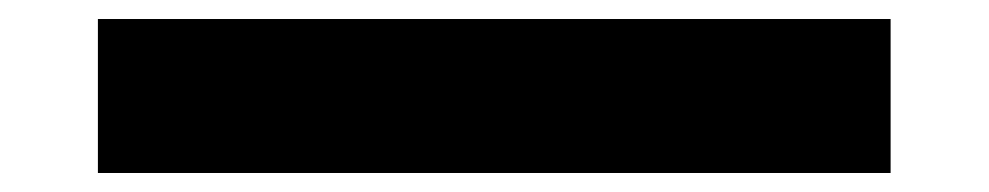

<svg xmlns="http://www.w3.org/2000/svg" viewBox="-20 -461 1040 202"><path d="M83 -279V-441H917V-279Z"/></svg>

Font: M PLUS 1 ExtraBold
Style: Regular
Weight: 800
Designer: Coji Morishita
Foundry: UNDERFOREST DESIGN
Version: Version 1.001